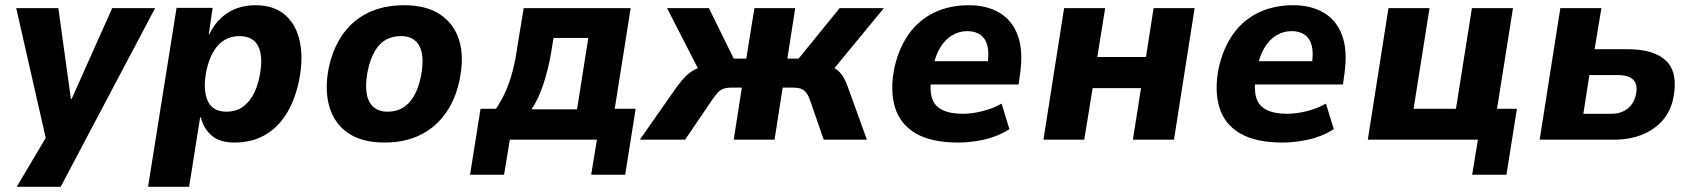

<svg xmlns="http://www.w3.org/2000/svg" viewBox="-20 -534 6479 734"><path d="M44 180 165 -24V38L42 -503H203L251 -156H254L409 -503H573L212 180Z M546 180 655 -504H793L778 -403H780Q800 -443 827.5 -467.5Q855 -492 887.5 -503Q920 -514 956 -514Q1028 -514 1070.5 -476.5Q1113 -439 1126.5 -373.5Q1140 -308 1123 -225Q1107 -149 1073.5 -96.5Q1040 -44 990.5 -16.5Q941 11 876 11Q820 11 789 -16Q758 -43 748 -85H745L703 180ZM846 -107Q879 -107 903 -122Q927 -137 945 -166.5Q963 -196 972 -241Q987 -315 968 -355.5Q949 -396 895 -396Q865 -396 840 -382Q815 -368 797 -338.5Q779 -309 769 -264Q755 -190 774 -148.5Q793 -107 846 -107Z M1450 11Q1365 11 1312 -24.5Q1259 -60 1239.5 -125Q1220 -190 1237 -276Q1250 -335 1275.5 -379.5Q1301 -424 1338 -454Q1375 -484 1421.5 -499Q1468 -514 1525 -514Q1610 -514 1663 -478.5Q1716 -443 1735.5 -379.5Q1755 -316 1737 -229Q1725 -170 1699 -125Q1673 -80 1636.5 -50Q1600 -20 1553.5 -4.5Q1507 11 1450 11ZM1462 -107Q1494 -107 1518.5 -121Q1543 -135 1561 -164.5Q1579 -194 1589 -241Q1604 -318 1584 -357Q1564 -396 1512 -396Q1482 -396 1457 -383Q1432 -370 1414 -340.5Q1396 -311 1386 -264Q1371 -187 1391 -147Q1411 -107 1462 -107Z M1777 134 1817 -118H1876Q1897 -149 1912.5 -183.5Q1928 -218 1939.5 -261.5Q1951 -305 1959 -363L1982 -503H2391L2330 -118H2410L2370 134H2240L2262 0H1929L1907 134ZM2012 -116H2186L2229 -389H2096L2086 -327Q2076 -270 2057.5 -213Q2039 -156 2012 -116Z M2426 0 2566 -200Q2584 -225 2601.5 -242.5Q2619 -260 2642 -271Q2665 -282 2696 -286L2664 -242L2530 -503H2690L2785 -310H2833L2864 -503H3020L2990 -310H3033L3190 -503H3359L3144 -242L3127 -287Q3155 -282 3171.5 -272.5Q3188 -263 3199.5 -246.5Q3211 -230 3221 -202L3294 0H3129L3077 -150Q3071 -168 3062.5 -179Q3054 -190 3042.5 -194.5Q3031 -199 3011 -199H2972L2941 0H2785L2816 -199H2776Q2758 -199 2745.5 -194.5Q2733 -190 2723 -179Q2713 -168 2701 -150L2599 0Z M3644 11Q3541 11 3481 -24Q3421 -59 3401.5 -123.5Q3382 -188 3399 -274Q3416 -350 3454 -403.5Q3492 -457 3550.5 -485.5Q3609 -514 3684 -514Q3752 -514 3800.5 -485.5Q3849 -457 3870.5 -399.5Q3892 -342 3880 -254L3874 -211H3515L3529 -300H3770L3754 -281Q3762 -329 3755 -358Q3748 -387 3728 -401Q3708 -415 3678 -415Q3646 -415 3619 -398.5Q3592 -382 3573 -350Q3554 -318 3546 -270L3541 -244Q3533 -194 3542 -162Q3551 -130 3581 -114.5Q3611 -99 3661 -99Q3695 -99 3735.5 -109Q3776 -119 3809 -138L3839 -40Q3792 -11 3740.5 0Q3689 11 3644 11Z M3969 0 4048 -503H4205L4175 -316H4361L4390 -503H4547L4468 0H4311L4342 -197H4157L4125 0Z M4884 11Q4781 11 4721 -24Q4661 -59 4641.5 -123.5Q4622 -188 4639 -274Q4656 -350 4694 -403.5Q4732 -457 4790.5 -485.5Q4849 -514 4924 -514Q4992 -514 5040.5 -485.5Q5089 -457 5110.5 -399.5Q5132 -342 5120 -254L5114 -211H4755L4769 -300H5010L4994 -281Q5002 -329 4995 -358Q4988 -387 4968 -401Q4948 -415 4918 -415Q4886 -415 4859 -398.5Q4832 -382 4813 -350Q4794 -318 4786 -270L4781 -244Q4773 -194 4782 -162Q4791 -130 4821 -114.5Q4851 -99 4901 -99Q4935 -99 4975.5 -109Q5016 -119 5049 -138L5079 -40Q5032 -11 4980.5 0Q4929 11 4884 11Z M5608 134 5630 0H5209L5288 -503H5445L5384 -118H5546L5607 -503H5764L5703 -118H5779L5739 134Z M5866 0 5945 -503H6102L6076 -346H6200Q6305 -346 6350.5 -300.5Q6396 -255 6377 -159Q6366 -107 6334.5 -72Q6303 -37 6256 -18.5Q6209 0 6149 0ZM6033 -99H6139Q6177 -99 6201.5 -118Q6226 -137 6234 -172Q6242 -212 6223.5 -229.5Q6205 -247 6165 -247H6056Z"/></svg>

Font: Nunito Sans 7pt SemiCondensed ExtraBold
Style: Italic
Weight: 800
Width: 4
Italic angle: -9°
Designer: Vernon Adams
Foundry: Vernon Adams
Version: Version 3.101;gftools[0.9.27]